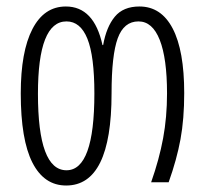

<svg xmlns="http://www.w3.org/2000/svg" viewBox="-20 -562 634 592"><path d="M44 -274Q44 -403 80 -472.5Q116 -542 183 -542Q270 -542 296 -423H298Q308 -479 334 -510.5Q360 -542 410 -542Q477 -542 512.5 -474Q548 -406 548 -275Q548 -195 536.5 -132.5Q525 -70 500 0H446Q471 -71 483 -136Q495 -201 495 -274Q495 -382 472.5 -439Q450 -496 407 -496Q362 -496 343 -444Q324 -392 324 -274Q324 10 184 10Q116 10 80 -60.5Q44 -131 44 -274ZM271 -274Q271 -389 249.5 -442.5Q228 -496 185 -496Q97 -496 97 -273Q97 -37 185 -37Q271 -37 271 -274Z"/></svg>

Font: Noto Sans Georgian Light Cond
Style: Regular
Weight: 300
Width: 3
Designer: Monotype Design team
Foundry: Monotype Imaging Inc.
Version: Version 1.000